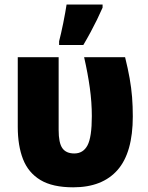

<svg xmlns="http://www.w3.org/2000/svg" viewBox="-20 -800 639 828"><path d="M295.9 7.8Q206.5 7.8 154.3 -23.7Q102.1 -55.2 79.3 -113.5Q56.6 -171.9 56.6 -252.9V-553.2H232.9V-239.3Q232.9 -183.6 249 -160.9Q265.1 -138.2 300.3 -138.2Q338.9 -138.2 357.4 -173.3Q376 -208.5 376 -299.3Q376 -358.9 367.4 -420.7Q358.9 -482.4 342.8 -553.2H519.5Q531.7 -503.9 539.1 -462.4Q546.4 -420.9 549.6 -381.3Q552.7 -341.8 552.7 -297.9Q552.7 -142.1 487.1 -67.1Q421.4 7.8 295.9 7.8ZM234.9 -606V-622.1Q238.3 -635.3 243.2 -656.2Q248 -677.2 252.7 -700.4Q257.3 -723.6 261.2 -745.1Q265.1 -766.6 267.1 -780.3H422.4V-767.1Q411.1 -741.2 398.2 -714.8Q385.3 -688.5 370.8 -661.6Q356.4 -634.8 339.4 -606Z"/></svg>

Font: Open Sans SemiCondensed ExtraBold
Style: Regular
Weight: 800
Width: 4
Designer: Monotype Design Team
Foundry: Monotype Imaging Inc.
Version: Version 3.000